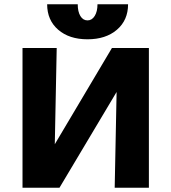

<svg xmlns="http://www.w3.org/2000/svg" viewBox="-20 -884 806 904"><path d="M681 0H520L529 -451L260 0H86V-658H247L238 -205L507 -658H681ZM583 -864H439Q439 -830 426 -809Q413 -788 392 -788Q371 -788 358.5 -808.5Q346 -829 346 -864H202Q202 -789 254 -744Q306 -699 392 -699Q478 -699 530.5 -744Q583 -789 583 -864Z"/></svg>

Font: Ysabeau Ultrabold
Style: Regular
Weight: 800
Designer: Christian Thalmann (Catharsis Fonts)
Version: Version 0.003